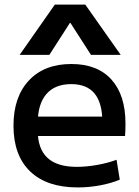

<svg xmlns="http://www.w3.org/2000/svg" viewBox="-20 -810 606 840"><path d="M320 10Q185 10 112 -60Q39 -130 39 -260Q39 -386 106.5 -458Q174 -530 292 -530Q406 -530 467.5 -462Q529 -394 529 -269Q529 -256 528.5 -240Q528 -224 527 -215H99V-300H445L428 -274Q428 -359 394 -400.5Q360 -442 292 -442Q220 -442 182.5 -398Q145 -354 145 -270V-240Q145 -159 187.5 -119.5Q230 -80 316 -80Q358 -80 405.5 -88.5Q453 -97 490 -111L504 -24Q466 -8 417.5 1Q369 10 320 10ZM66 -570 220 -790H353L508 -570H378L288 -710H286L196 -570Z"/></svg>

Font: M PLUS 1 Thin Medium
Style: Regular
Weight: 500
Version: Version 1.001